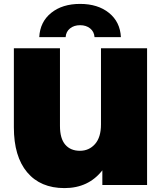

<svg xmlns="http://www.w3.org/2000/svg" viewBox="-20 -947 830 983"><path d="M733 -700V0H504V-75Q433 16 310 16Q187 16 119 -65Q51 -146 51 -295V-700H287V-302Q287 -238 314 -206.5Q341 -175 389 -175Q436 -175 466.5 -209.5Q497 -244 497 -310V-700ZM390 -927Q481 -927 538 -881Q595 -835 599 -757H464Q462 -785 441.5 -801.5Q421 -818 390 -818Q359 -818 338.5 -801.5Q318 -785 316 -757H181Q185 -835 242 -881Q299 -927 390 -927Z"/></svg>

Font: Montserrat Alternates Black
Style: Regular
Weight: 900
Designer: Julieta Ulanovsky
Foundry: Julieta Ulanovsky
Version: Version 7.200